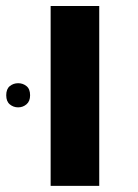

<svg xmlns="http://www.w3.org/2000/svg" viewBox="-59 -609 451 629"><path d="M266.1 0H106.9V-589.4H266.1ZM-38.6 -296.9Q-38.6 -317.4 -26.9 -326.9Q-15.1 -336.4 0.5 -336.4Q16.1 -336.4 27.8 -326.9Q39.6 -317.4 39.6 -296.9Q39.6 -277.3 27.8 -267.3Q16.1 -257.3 0.5 -257.3Q-15.1 -257.3 -26.9 -267.1Q-38.6 -276.9 -38.6 -296.9Z"/></svg>

Font: Lunasima
Style: Bold
Weight: 700
Designer: The DocRepair Project, Monotype Design Team
Foundry: Google
Version: Version 2.009